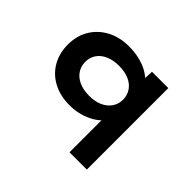

<svg xmlns="http://www.w3.org/2000/svg" viewBox="-163 -788 1263 1263"><g transform="rotate(45 468.0 -157.0)"><path d="M607.3 228V-144.4L641.6 -130.4Q638.2 -104.1 616.6 -79.4Q595.1 -54.7 560.4 -34.7Q525.8 -14.7 482.2 -2.6Q438.6 9.4 388.6 9.4Q300.4 9.4 234.9 -25.9Q169.4 -61.1 133.8 -123.4Q98.3 -185.7 98.3 -265.9Q98.3 -347.6 135.8 -409.7Q173.4 -471.7 239.6 -506.7Q305.8 -541.7 391.5 -541.7Q445.9 -541.7 490.9 -530.5Q535.9 -519.3 569.5 -500.7Q603 -482.1 623.3 -458.6Q643.6 -435.1 646.5 -411.1L610.2 -405.1L616.5 -530.2H768.3V228ZM435.5 -125.8Q489.7 -125.8 529 -143.5Q568.4 -161.3 590.1 -193.2Q611.9 -225.1 611.9 -265.9Q611.9 -306.7 590.1 -338.6Q568.4 -370.5 529 -387.7Q489.7 -405 435.5 -405Q382.8 -405 343 -387.7Q303.2 -370.5 281.4 -338.9Q259.7 -307.3 259.7 -265.9Q259.7 -224.5 281.4 -192.6Q303.2 -160.7 343 -143.2Q382.8 -125.8 435.5 -125.8Z"/></g></svg>

Font: Lexend Tera
Style: Regular
Weight: 400
Designer: Bonnie Shaver-Troup, Thomas Jockin
Foundry: Lexend
Version: Version 1.007